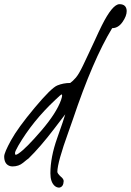

<svg xmlns="http://www.w3.org/2000/svg" viewBox="-48 -772 616 903"><path d="M479.5 -639.6C498.4 -639.6 514.5 -649.1 527.8 -668C541.2 -686.8 547.9 -704.3 547.9 -720.2C547.2 -741.4 536 -752.1 514.2 -752.4C492 -752.4 464.2 -718.9 430.7 -651.9C422.5 -635.6 411.5 -612.1 397.5 -581.3C383.5 -550.5 373.7 -529.6 368.2 -518.6L342.8 -464.8C329.8 -437.5 318.5 -418.3 309.1 -407.2C299.6 -396.2 290.7 -387.7 282.2 -381.8C260.7 -381.8 240.5 -377.9 221.4 -370.1C202.4 -362.3 166.7 -327.1 114.5 -264.6C62.3 -202.1 25.4 -151.4 3.9 -112.3C-17.6 -73.2 -28.3 -47.9 -28.3 -36.1C-28.3 -13.3 -20.3 1.3 -4.4 7.8C0.2 9.8 5.2 10.7 10.7 10.7C30.3 10.7 47 5 60.8 -6.6C74.6 -18.1 83 -24.7 85.9 -26.4C122.7 -62.2 163.6 -109.5 208.5 -168.5L258.8 -234.4C254.9 -219.7 242.3 -182.4 220.9 -122.3C199.6 -62.3 189 -7.2 189 43C189 70 195.5 89.5 208.5 101.6C215 107.4 222.3 110.4 230.5 110.4C243.8 108.4 250.8 98.1 251.5 79.6C251.5 72.8 246.7 65.6 237.3 58.1C227.5 49 222.3 41.8 221.7 36.6C222 6.3 239.6 -56.8 274.4 -152.8L294.4 -209.5C357.3 -396.6 418.9 -540 479.5 -639.6ZM239.3 -302.2C224.9 -261.2 193.8 -212.9 146 -157.2C98.1 -101.6 62.7 -65.9 39.6 -50.3C33.4 -46.1 28.8 -43.9 25.9 -43.9C23.6 -44.6 22.5 -47.4 22.5 -52.2C22.5 -57.1 27.7 -68.7 38.1 -86.9C83 -164.1 141 -235.8 211.9 -302.2C229.8 -319.5 239.9 -328.1 242.2 -328.1C243.5 -327.5 244.1 -325.4 244.1 -322C244.1 -318.6 242.5 -312 239.3 -302.2Z"/></svg>

Font: Kristi
Style: Medium
Weight: 400
Italic angle: -15°
Version: Version 1.003